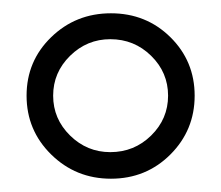

<svg xmlns="http://www.w3.org/2000/svg" viewBox="-20 -667 333 289"><path d="M236.5 -611C212.2 -635 182.3 -647 147 -647C111.7 -647 81.7 -635 57 -611C32.3 -587 20 -557.7 20 -523C20 -488.3 32.3 -458.8 57 -434.5C81.7 -410.2 111.7 -398 147 -398C182.3 -398 212.2 -410.2 236.5 -434.5C260.8 -458.8 273 -488.3 273 -523C273 -557.7 260.8 -587 236.5 -611ZM85.5 -583C102.5 -599.7 122.7 -608 146 -608C170 -608 190.5 -599.7 207.5 -583C224.5 -566.3 233 -546.3 233 -523C233 -499.7 224.5 -479.7 207.5 -463C190.5 -446.3 170 -438 146 -438C122.7 -438 102.5 -446.3 85.5 -463C68.5 -479.7 60 -499.7 60 -523C60 -546.3 68.5 -566.3 85.5 -583Z"/></svg>

Font: Alegreya Sans
Style: Regular
Weight: 400
Designer: Juan Pablo del Peral
Foundry: Huerta Tipografica
Version: Version 1.000;PS 001.000;hotconv 1.0.70;makeotf.lib2.5.58329